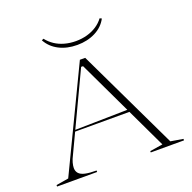

<svg xmlns="http://www.w3.org/2000/svg" viewBox="-154 -1067 1221 1221"><g transform="rotate(-20 456.5 -456.5)"><path d="M27 0V-10L111 -24L439 -708H475L802 -24L886 -10V0H661V-9L748 -23L444 -663H431L190 -153Q178 -130 172.5 -109.5Q167 -89 167 -74Q167 -52 180 -37.5Q193 -23 222 -16.5Q251 -10 298 -10V0ZM246 -289V-299L626 -306V-289ZM457 -802Q387 -802 334 -829.5Q281 -857 254 -907L267 -913Q288 -886 316.5 -867Q345 -848 381 -838Q417 -828 457 -828Q497 -828 533 -838Q569 -848 598 -867Q627 -886 647 -913L660 -907Q634 -857 580 -829.5Q526 -802 457 -802Z"/></g></svg>

Font: Kalnia SemiExpanded ExtraLight
Style: Regular
Weight: 250
Width: 6
Designer: Frida Medrano
Foundry: Frida Medrano
Version: Version 1.105